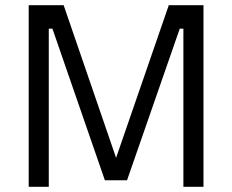

<svg xmlns="http://www.w3.org/2000/svg" viewBox="-20 -716 890 736"><path d="M90 0V-696H224L425 -111L627 -696H760V0H683V-606H669L467 -25H382L181 -606H167V0Z"/></svg>

Font: TitilliumText22L Rg
Style: Regular
Weight: 400
Designer: Campivisivi
Foundry: Campivisivi
Version: 1.000